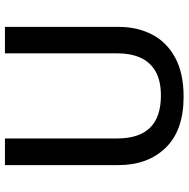

<svg xmlns="http://www.w3.org/2000/svg" viewBox="-13 -741 764 778"><g transform="rotate(-90 369.0 -352.0)"><path d="M649 -252Q649 -178 618.5 -118.5Q588 -59 525 -24.5Q462 10 366 10Q230 10 159.5 -62.5Q89 -135 89 -254V-714H197V-259Q197 -171 240 -126.5Q283 -82 371 -82Q431 -82 469 -104Q507 -126 524.5 -165.5Q542 -205 542 -260V-714H649Z"/></g></svg>

Font: Noto Sans Hebrew Medium
Style: Regular
Weight: 500
Designer: Monotype Design Team
Foundry: Monotype Imaging Inc.
Version: Version 2.003